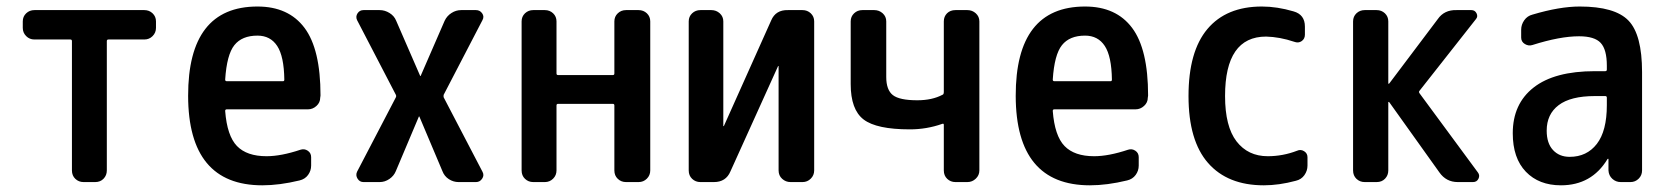

<svg xmlns="http://www.w3.org/2000/svg" viewBox="-20 -550 5040 580"><path d="M84 -430.7Q69.3 -430.7 59.1 -440.9Q48.8 -451.2 48.8 -465.8V-485.4Q48.8 -500 59.1 -509.8Q69.3 -519.5 84 -519.5H416Q430.7 -519.5 440.9 -509.8Q451.2 -500 451.2 -485.4V-465.8Q451.2 -451.2 440.9 -440.9Q430.7 -430.7 416 -430.7H307.6Q302.7 -430.7 302.7 -425.8V-35.2Q302.7 -20.5 293 -10.3Q283.2 0 267.6 0H232.4Q217.8 0 207.5 -9.8Q197.3 -19.5 197.3 -35.2V-425.8Q197.3 -430.7 192.4 -430.7Z M757.8 -442.4Q710.9 -442.4 688 -413.6Q665 -384.8 660.2 -309.6Q660.2 -304.7 665 -304.7H835Q838.9 -304.7 838.9 -309.6Q837.9 -379.9 817.4 -411.1Q796.9 -442.4 757.8 -442.4ZM772.5 9.8Q548.8 9.8 548.3 -260.3Q547.9 -530.3 757.8 -530.3Q851.6 -530.3 899.9 -465.8Q948.2 -401.4 948.2 -261.7Q948.2 -260.7 947.8 -258.3Q947.3 -255.9 947.3 -254.9Q947.3 -240.2 936 -230Q924.8 -219.7 910.2 -219.7H665Q660.2 -219.7 660.2 -214.8Q666 -139.6 695.8 -108.9Q725.6 -78.1 785.2 -78.1Q829.1 -78.1 887.7 -97.7Q899.4 -101.6 909.7 -94.7Q919.9 -87.9 919.9 -75.2V-49.8Q919.9 -34.2 910.6 -21.5Q901.4 -8.8 884.8 -4.9Q824.2 9.8 772.5 9.8Z M1058.6 -31.2 1175.8 -255.9Q1177.7 -259.8 1175.8 -263.7L1058.6 -489.3Q1053.7 -500 1060.1 -509.8Q1066.4 -519.5 1078.1 -519.5H1127Q1142.6 -519.5 1156.7 -510.7Q1170.9 -502 1176.8 -487.3L1249 -321.3Q1249 -320.3 1250 -320.3Q1251 -320.3 1251 -321.3L1323.2 -487.3Q1330.1 -502 1343.8 -510.7Q1357.4 -519.5 1373 -519.5H1418Q1429.7 -519.5 1436.5 -509.8Q1443.4 -500 1437.5 -489.3L1320.3 -263.7Q1319.3 -259.8 1320.3 -255.9L1437.5 -31.2Q1443.4 -20.5 1436.5 -10.3Q1429.7 0 1418 0H1365.2Q1349.6 0 1335.9 -8.8Q1322.3 -17.6 1316.4 -33.2L1247.1 -197.3Q1247.1 -198.2 1246.1 -198.2Q1245.1 -198.2 1245.1 -197.3L1175.8 -33.2Q1169.9 -18.6 1156.2 -9.3Q1142.6 0 1127 0H1078.1Q1066.4 0 1060.1 -10.3Q1053.7 -20.5 1058.6 -31.2Z M1590.8 0Q1576.2 0 1565.9 -9.8Q1555.7 -19.5 1555.7 -35.2V-485.4Q1555.7 -500 1565.9 -509.8Q1576.2 -519.5 1590.8 -519.5H1626Q1640.6 -519.5 1650.9 -509.8Q1661.1 -500 1661.1 -485.4V-328.1Q1661.1 -323.2 1666 -323.2H1831.1Q1835.9 -323.2 1835.9 -328.1V-485.4Q1835.9 -500 1846.2 -509.8Q1856.4 -519.5 1871.1 -519.5H1909.2Q1923.8 -519.5 1934.1 -509.8Q1944.3 -500 1944.3 -485.4V-35.2Q1944.3 -20.5 1934.1 -10.3Q1923.8 0 1909.2 0H1871.1Q1856.4 0 1846.2 -9.8Q1835.9 -19.5 1835.9 -35.2V-231.4Q1835.9 -236.3 1831.1 -236.3H1666Q1661.1 -236.3 1661.1 -231.4V-35.2Q1661.1 -20.5 1650.9 -10.3Q1640.6 0 1626 0Z M2095.7 0Q2081.1 0 2070.8 -9.8Q2060.5 -19.5 2060.5 -35.2V-485.4Q2060.5 -500 2070.8 -509.8Q2081.1 -519.5 2095.7 -519.5H2128.9Q2143.6 -519.5 2154.3 -509.8Q2165 -500 2165 -485.4V-169.9Q2165 -168.9 2166 -168.9Q2167 -168.9 2167 -169.9L2309.6 -488.3Q2323.2 -520.5 2360.4 -519.5H2404.3Q2418.9 -519.5 2429.2 -509.8Q2439.5 -500 2439.5 -485.4V-35.2Q2439.5 -20.5 2429.2 -10.3Q2418.9 0 2404.3 0H2368.2Q2353.5 0 2342.8 -9.8Q2332 -19.5 2332 -35.2V-349.6Q2332 -350.6 2331.1 -350.6Q2330.1 -350.6 2330.1 -349.6L2186.5 -32.2Q2172.9 0 2136.7 0Z M2728.5 -159.2Q2627.9 -159.2 2588.9 -189Q2549.8 -218.8 2549.8 -295.9V-485.4Q2549.8 -500 2560.1 -509.8Q2570.3 -519.5 2585 -519.5H2621.1Q2635.7 -519.5 2646.5 -509.8Q2657.2 -500 2657.2 -485.4V-317.4Q2657.2 -278.3 2677.2 -262.7Q2697.3 -247.1 2751 -247.1Q2795.9 -247.1 2827.1 -263.7Q2831.1 -264.6 2831.1 -272.5V-485.4Q2831.1 -500 2840.8 -509.8Q2850.6 -519.5 2866.2 -519.5H2902.3Q2917 -519.5 2927.7 -509.8Q2938.5 -500 2938.5 -485.4V-35.2Q2938.5 -20.5 2927.7 -10.3Q2917 0 2902.3 0H2866.2Q2851.6 0 2841.3 -9.8Q2831.1 -19.5 2831.1 -35.2V-172.9Q2831.1 -177.7 2826.2 -175.8Q2779.3 -159.2 2728.5 -159.2Z M3257.8 -442.4Q3210.9 -442.4 3188 -413.6Q3165 -384.8 3160.2 -309.6Q3160.2 -304.7 3165 -304.7H3335Q3338.9 -304.7 3338.9 -309.6Q3337.9 -379.9 3317.4 -411.1Q3296.9 -442.4 3257.8 -442.4ZM3272.5 9.8Q3048.8 9.8 3048.3 -260.3Q3047.9 -530.3 3257.8 -530.3Q3351.6 -530.3 3399.9 -465.8Q3448.2 -401.4 3448.2 -261.7Q3448.2 -260.7 3447.8 -258.3Q3447.3 -255.9 3447.3 -254.9Q3447.3 -240.2 3436 -230Q3424.8 -219.7 3410.2 -219.7H3165Q3160.2 -219.7 3160.2 -214.8Q3166 -139.6 3195.8 -108.9Q3225.6 -78.1 3285.2 -78.1Q3329.1 -78.1 3387.7 -97.7Q3399.4 -101.6 3409.7 -94.7Q3419.9 -87.9 3419.9 -75.2V-49.8Q3419.9 -34.2 3410.6 -21.5Q3401.4 -8.8 3384.8 -4.9Q3324.2 9.8 3272.5 9.8Z M3797.9 9.8Q3688.5 9.8 3629.4 -57.6Q3570.3 -125 3570.3 -259.8Q3570.3 -394.5 3627.4 -462.4Q3684.6 -530.3 3792 -530.3Q3837.9 -530.3 3887.7 -515.6Q3921.9 -505.9 3921.9 -469.7V-445.3Q3921.9 -432.6 3912.1 -425.8Q3902.3 -418.9 3889.6 -423.8Q3845.7 -438.5 3804.7 -439.5Q3680.7 -439.5 3680.7 -259.8Q3680.7 -168 3715.3 -123Q3750 -78.1 3809.6 -78.1Q3855.5 -78.1 3898.4 -94.7Q3909.2 -99.6 3919.4 -93.3Q3929.7 -86.9 3929.7 -75.2V-49.8Q3929.7 -34.2 3920.4 -21Q3911.1 -7.8 3894.5 -3.9Q3843.8 9.8 3797.9 9.8Z M4102.5 0Q4087.9 0 4077.6 -9.8Q4067.4 -19.5 4067.4 -35.2V-485.4Q4067.4 -500 4077.6 -509.8Q4087.9 -519.5 4102.5 -519.5H4138.7Q4153.3 -519.5 4163.6 -509.8Q4173.8 -500 4173.8 -485.4V-297.9Q4173.8 -296.9 4174.8 -296.9L4176.8 -297.9L4323.2 -492.2Q4342.8 -520.5 4379.9 -519.5H4424.8Q4435.5 -519.5 4440.4 -509.8Q4445.3 -500 4438.5 -492.2L4268.6 -276.4Q4264.6 -272.5 4268.6 -267.6L4444.3 -29.3Q4451.2 -20.5 4446.3 -10.3Q4441.4 0 4429.7 0H4383.8Q4348.6 0 4328.1 -29.3L4176.8 -241.2Q4175.8 -242.2 4174.8 -242.2Q4173.8 -242.2 4173.8 -241.2V-35.2Q4173.8 -20.5 4164.1 -10.3Q4154.3 0 4138.7 0Z M4797.9 -259.8Q4724.6 -259.8 4688.5 -232.4Q4652.3 -205.1 4652.3 -155.3Q4652.3 -117.2 4671.4 -96.7Q4690.4 -76.2 4721.7 -76.2Q4773.4 -76.2 4803.7 -115.2Q4834 -154.3 4834 -232.4V-254.9Q4834 -259.8 4829.1 -259.8ZM4695.3 9.8Q4628.9 9.8 4589.4 -31.2Q4549.8 -72.3 4549.8 -147.5Q4549.8 -236.3 4612.8 -285.6Q4675.8 -335 4797.9 -335H4829.1Q4834 -335 4834 -339.8V-351.6Q4834 -400.4 4815.4 -420.4Q4796.9 -440.4 4750 -440.4Q4692.4 -440.4 4609.4 -414.1Q4597.7 -410.2 4586.4 -417Q4575.2 -423.8 4575.2 -436.5V-460Q4575.2 -475.6 4584.5 -488.8Q4593.8 -502 4609.4 -505.9Q4691.4 -530.3 4752 -530.3Q4858.4 -530.3 4899.4 -487.8Q4940.4 -445.3 4940.4 -332V-35.2Q4940.4 -20.5 4930.2 -10.3Q4919.9 0 4905.3 0H4876Q4861.3 0 4850.6 -9.8Q4839.8 -19.5 4838.9 -35.2V-69.3Q4838.9 -70.3 4837.9 -70.3Q4835.9 -70.3 4835.9 -69.3Q4788.1 9.8 4695.3 9.8Z"/></svg>

Font: Rounded-L Mgen+ 1m medium
Style: Regular
Weight: 500
Designer: [Source Han Sans]
Ryoko NISHIZUKA  (kana & ideographs); Paul D. Hunt (Latin, Greek & Cyrillic); Wenlong ZHANG  (bopomofo
Version: Version 1.059.20150602